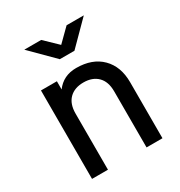

<svg xmlns="http://www.w3.org/2000/svg" viewBox="-183 -910 967 1034"><g transform="rotate(-30 300.0 -392.5)"><path d="M88 0V-550H187V-499Q232 -560 312 -560Q412 -560 469 -503Q526 -446 526 -349V0H427V-349Q427 -409 395 -441Q363 -473 307 -473Q251 -473 219 -441Q187 -409 187 -349V0ZM260 -645 120 -785H225L305 -708L383 -785H490L351 -645Z"/></g></svg>

Font: Tiny Medium
Style: Regular
Weight: 500
Monospace: yes
Designer: Philipp Nurullin, Konstantin Bulenkov
Foundry: JetBrains
Version: Version 2.251; ttfautohint (v1.8.4.7-5d5b)